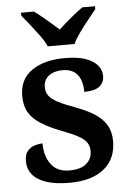

<svg xmlns="http://www.w3.org/2000/svg" viewBox="-55 -807 583 858"><g transform="rotate(-5 237.0 -378.0)"><path d="M223 10Q159 10 117.5 -4Q76 -18 56 -43.5Q36 -69 36 -103Q36 -134 50 -149.5Q64 -165 83 -170.5Q102 -176 117 -176Q117 -118 144.5 -81.5Q172 -45 225 -45Q278 -45 303 -67Q328 -89 328 -122Q328 -145 317.5 -161Q307 -177 280 -192Q253 -207 205 -225Q153 -245 117 -267.5Q81 -290 63 -320Q45 -350 45 -395Q45 -470 101 -508.5Q157 -547 249 -547Q307 -547 343 -534Q379 -521 396 -499.5Q413 -478 413 -454Q413 -423 391.5 -406Q370 -389 323 -389Q323 -439 301 -466.5Q279 -494 235 -494Q196 -494 172.5 -476Q149 -458 149 -425Q149 -403 161 -386.5Q173 -370 202 -355Q231 -340 281 -322Q329 -304 362.5 -282.5Q396 -261 414 -231Q432 -201 432 -159Q432 -78 376.5 -34Q321 10 223 10ZM178 -606Q168 -629 148.5 -655.5Q129 -682 108.5 -708Q88 -734 72 -753V-766H130Q146 -755 165 -739Q184 -723 203.5 -706.5Q223 -690 238 -676Q253 -690 272 -706.5Q291 -723 311 -739Q331 -755 347 -766H404V-753Q389 -734 368 -708Q347 -682 328 -655.5Q309 -629 298 -606Z"/></g></svg>

Font: Noto Serif Kannada SemiBold
Style: Regular
Weight: 600
Version: Version 2.003